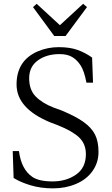

<svg xmlns="http://www.w3.org/2000/svg" viewBox="-20 -990 597 1025"><path d="M47.9 -183.6H81.1Q93.8 -85.9 152.3 -45.9Q187.5 -21.5 260.7 -21.5Q334 -21.5 386.2 -58.1Q438.5 -94.7 438.5 -167Q438.5 -221.7 402.8 -255.9Q367.2 -290 289.1 -321.3L248 -336.9Q68.4 -411.1 68.4 -539.1Q68.4 -667 181.6 -715.8Q234.4 -738.3 293.9 -738.3Q353.5 -738.3 395 -723.1Q436.5 -708 471.7 -682.6L476.6 -548.8H441.4Q429.7 -611.3 410.2 -641.1Q390.6 -670.9 364.7 -686Q338.9 -701.2 297.9 -701.2Q228.5 -701.2 182.1 -667.5Q135.7 -633.8 135.7 -572.3Q135.7 -510.7 170.4 -475.1Q205.1 -439.5 265.6 -416L308.6 -400.4Q381.8 -370.1 425.3 -339.4Q468.8 -308.6 487.3 -271.5Q505.9 -234.4 505.9 -178.7Q505.9 -122.1 474.1 -77.1Q442.4 -32.2 386.2 -8.3Q330.1 15.6 263.7 15.6Q197.3 15.6 142.6 -1Q87.9 -17.6 52.7 -40ZM156.2 -952.1 175.8 -969.7 299.8 -855.5 423.8 -969.7 444.3 -952.1 330.1 -797.9H269.5Z"/></svg>

Font: GenEi Koburi Mincho v6
Style: Regular
Weight: 400
Designer: o_tamon (Modified)
Foundry: o_tamon / Adobe Systems Incorporated
Version: Version 6.1